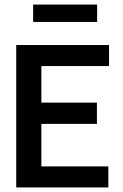

<svg xmlns="http://www.w3.org/2000/svg" viewBox="-20 -820 540 840"><path d="M51 0V-623H457V-531H161V-371H404V-278H161V-92H454V0ZM125 -724V-800H405V-724Z"/></svg>

Font: Ligconsolata
Style: Bold
Weight: 700
Monospace: yes
Designer: Raph Levien, Cyreal, Brenton Simpson
Foundry: Raph Levien, Cyreal, Google
Version: Version 3.001; ttfautohint (v1.8.2.53-6de2)